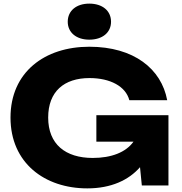

<svg xmlns="http://www.w3.org/2000/svg" viewBox="-20 -1024 1004 1060"><path d="M492 -152C341 -152 246 -228 246 -375C246 -519 334 -593 474 -593C589 -593 674 -547 694 -471H903C871 -643 720 -766 473 -766C227 -766 38 -626 38 -375C38 -124 227 16 462 16C594 16 691 -30 753 -101L763 0H910V-388H512V-242H717C675 -183 595 -152 492 -152ZM473 -805C545 -805 593 -844 593 -904C593 -965 545 -1004 473 -1004C402 -1004 354 -965 354 -904C354 -844 402 -805 473 -805Z"/></svg>

Font: Bounded
Style: Bold
Weight: 700
Designer: Vlad Churkin
Version: Version 3.0